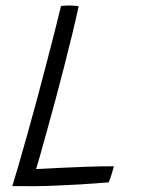

<svg xmlns="http://www.w3.org/2000/svg" viewBox="-20 -668 520 686"><path d="M24 -3Q32.5 -30.5 46.5 -78.5Q60.5 -126.5 77.5 -187.2Q94.5 -248 112 -312.5Q129 -377 145.8 -440.5Q162.5 -504 176 -557.5Q189.5 -611 198 -646.5Q202.5 -647 211 -647.8Q219.5 -648.5 227.5 -648.5Q236.5 -648.5 247 -647.5Q257.5 -646.5 261 -646Q252 -603.5 238.5 -547.5Q225 -491.5 209 -429.2Q193 -367 176.5 -305.2Q160 -243.5 145 -190.5Q133 -147.5 123.8 -114.5Q114.5 -81.5 109 -64Q141 -65.5 188.8 -68Q236.5 -70.5 288.8 -72.2Q341 -74 387 -74Q384 -62.5 378.8 -45.5Q373.5 -28.5 368.5 -16.5Q314 -12 268.5 -9.2Q223 -6.5 183 -5Q142 -3 103.2 -2.8Q64.5 -2.5 24 -3Z"/></svg>

Font: Grandstander ExtraLight
Style: Italic
Weight: 200
Italic angle: -15°
Designer: Tyler Finck
Foundry: Etcetera Type Co
Version: Version 1.200; ttfautohint (v1.8.3)